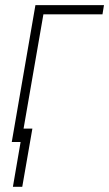

<svg xmlns="http://www.w3.org/2000/svg" viewBox="-20 -548 421 741"><path d="M381.3 -528.3 375.5 -492.7H147.5L62 0H25.4L116.7 -528.3ZM105 -51.8 65.9 172.9H29.8L68.4 -51.8Z"/></svg>

Font: Roboto Condensed ExtraLight
Style: Italic
Weight: 250
Italic angle: -12°
Designer: Christian Robertson
Foundry: Google
Version: Version 3.008; 2023